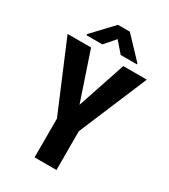

<svg xmlns="http://www.w3.org/2000/svg" viewBox="-216 -1003 975 1106"><g transform="rotate(30 271.0 -450.5)"><path d="M271.5 -391.6 378.4 -710.9H534.7L344.2 -257.8V0H198.7V-257.8L7.8 -710.9H164.1ZM441.4 -764.6V-758.8H333.5L272.5 -829.1L211.4 -758.8H106V-766.6L232.9 -901.4H312Z"/></g></svg>

Font: MAUL Condensed Bold
Style: Condensed Bold
Weight: 700
Designer: MAUL
Version: Version 1.0; 2020; ttfautohint (v1.8.3)